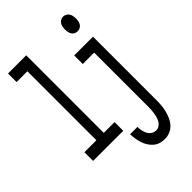

<svg xmlns="http://www.w3.org/2000/svg" viewBox="-278 -843 1157 1157"><g transform="rotate(-45 300.0 -265.0)"><path d="M11 0V-74H113V-662H21V-735H176V-74H268V0ZM498 -618Q487 -618 477 -623Q467 -628 461 -637.5Q455 -647 453 -658Q451 -669 451 -680Q451 -691 453 -702Q455 -713 461 -722.5Q467 -732 477 -737.5Q487 -743 498 -743Q509 -743 519 -737.5Q529 -732 535 -722.5Q541 -713 543 -702Q545 -691 545 -680Q545 -669 543 -658Q541 -647 535 -637.5Q529 -628 519 -623Q509 -618 498 -618ZM410 213Q390 213 371 207Q352 201 337 188Q322 175 311.5 158Q301 141 295 122Q289 103 286 83.5Q283 64 282 44H345Q345 60 348 76Q351 92 358.5 106.5Q366 121 380 130Q394 139 410 139Q424 139 435.5 132Q447 125 454.5 113.5Q462 102 466 89.5Q470 77 472.5 63.5Q475 50 476 36.5Q477 23 477 10V-457H380V-530H540V10Q540 33 538 55.5Q536 78 530.5 99.5Q525 121 515.5 142Q506 163 490.5 179.5Q475 196 454 204.5Q433 213 410 213Z"/></g></svg>

Font: Iosevka Curly Slab Extended
Style: Regular
Weight: 400
Width: 7
Monospace: yes
Designer: Belleve Invis
Foundry: Belleve Invis
Version: Version 11.1.0; ttfautohint (v1.8.3)